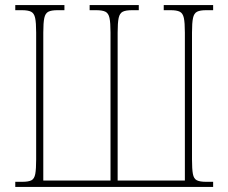

<svg xmlns="http://www.w3.org/2000/svg" viewBox="-20 -734 896 754"><path d="M40 0V-20H67Q92 -20 103.5 -26Q115 -32 118.5 -51Q122 -70 122 -108V-606Q122 -645 118 -663.5Q114 -682 102 -688Q90 -694 66 -694H40V-714H233V-694H206Q182 -694 170 -688Q158 -682 154 -663.5Q150 -645 150 -606V-25H414V-606Q414 -645 410 -663.5Q406 -682 394 -688Q382 -694 357 -694H332V-714H525V-694H499Q474 -694 462 -688Q450 -682 446 -663.5Q442 -645 442 -606V-25H706V-606Q706 -645 702 -663.5Q698 -682 686 -688Q674 -694 650 -694H623V-714H817V-694H790Q766 -694 754 -688Q742 -682 738 -663.5Q734 -645 734 -606V-108Q734 -70 737.5 -51Q741 -32 753 -26Q765 -20 789 -20H817V0Z"/></svg>

Font: Noto Serif Condensed Thin
Style: Regular
Weight: 100
Width: 3
Designer: Monotype Design Team
Foundry: Monotype Imaging Inc.
Version: Version 2.013; ttfautohint (v1.8.4.7-5d5b)